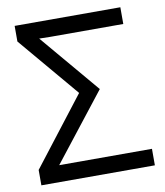

<svg xmlns="http://www.w3.org/2000/svg" viewBox="-81 -781 729 848"><g transform="rotate(-10 283.5 -357.0)"><path d="M36 0V-69L271 -373L42 -644V-714H516V-639H186L139 -640L364 -374L129 -74H545V0Z"/></g></svg>

Font: Stephens Clock
Style: Regular
Weight: 400
Designer: Peter Wiegel (catfonts.de) with slight modifications by DT1.org
Version: Version 0.9.1